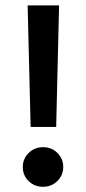

<svg xmlns="http://www.w3.org/2000/svg" viewBox="-20 -700 322 719"><path d="M83.5 -679.7H201.2L190.4 -224.6H94.7ZM65.4 -74.7Q65.4 -106 87.6 -127.4Q109.9 -148.9 141.1 -148.9Q172.9 -148.9 194.8 -127.4Q216.8 -106 216.8 -74.7Q216.8 -43.5 194.8 -22Q172.9 -0.5 141.1 -0.5Q109.4 -0.5 87.4 -21.7Q65.4 -43 65.4 -74.7Z"/></svg>

Font: Vazirmatn UI FD Medium
Style: Regular
Weight: 500
Designer: Saber Rastikerdar
Foundry: Saber Rastikerdar
Version: Version 33.003